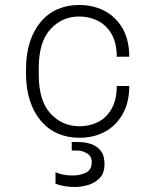

<svg xmlns="http://www.w3.org/2000/svg" viewBox="-20 -541 640 768"><path d="M296 10Q250 10 211 -7Q172 -24 143.5 -57.5Q115 -91 99.5 -139Q84 -187 84 -248V-263Q84 -325 99.5 -372.5Q115 -420 143 -453.5Q171 -487 210 -504Q249 -521 296 -521H298Q354 -521 399 -497Q444 -473 470.5 -427Q497 -381 497 -314H447Q447 -369 426.5 -404.5Q406 -440 372 -457.5Q338 -475 297 -475Q228 -475 181.5 -424Q135 -373 135 -269V-242Q135 -138 182 -87Q229 -36 298 -36Q339 -36 372.5 -53Q406 -70 426.5 -106Q447 -142 447 -197H497Q497 -131 470.5 -84.5Q444 -38 399.5 -14Q355 10 299 10ZM280 207Q261 207 240.5 204Q220 201 202 194V148Q209 151 218.5 154Q228 157 241.5 159Q255 161 271 161Q299 161 323 150Q347 139 347 107Q347 84 328 72.5Q309 61 289 61H267V27H292Q319 27 343.5 35Q368 43 383 62Q398 81 398 116Q398 152 378 172Q358 192 330.5 199.5Q303 207 280 207Z"/></svg>

Font: Chivo Mono Thin
Style: Regular
Weight: 250
Designer: Hector Gatti
Foundry: Omnibus-Type
Version: Version 1.008